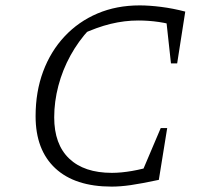

<svg xmlns="http://www.w3.org/2000/svg" viewBox="-20 -684 738 712"><path d="M394 8Q258 8 185 -60Q112 -128 112 -253Q112 -344 140 -419Q168 -494 219.5 -549Q271 -604 341.5 -634Q412 -664 498 -664Q533 -664 577 -658.5Q621 -653 667 -641L646 -584Q607 -597 569 -602.5Q531 -608 493 -608Q442 -608 390.5 -595.5Q339 -583 281 -556L312 -576Q271 -532 241.5 -478.5Q212 -425 196.5 -366Q181 -307 181 -249Q181 -149 236.5 -96Q292 -43 395 -43Q429 -43 469.5 -50Q510 -57 559 -72L569 -17Q503 -3 464.5 2.5Q426 8 394 8ZM494 -16 576 -209H600L569 -17ZM614 -449 593 -641H667L637 -449Z"/></svg>

Font: Piazzolla 8pt ExtraLight
Style: Italic
Weight: 250
Italic angle: -11.3°
Designer: Juan Pablo del Peral
Foundry: Huerta Tipografica
Version: Version 2.001